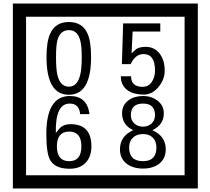

<svg xmlns="http://www.w3.org/2000/svg" viewBox="-20 -980 1195 1090"><path d="M1103 90H53V-960H1103ZM1028 15V-885H128V15ZM497 -656Q497 -442 371 -442Q244 -442 244 -656Q244 -744 265 -789Q294 -855 371 -855Q448 -855 477 -789Q497 -745 497 -656ZM444 -656Q444 -723 435 -752Q420 -809 371 -809Q322 -809 306 -752Q298 -723 298 -656Q298 -587 306 -553Q322 -488 371 -488Q419 -488 435 -554Q444 -587 444 -656ZM915 -580Q916 -531 880.5 -487Q845 -443 796 -443Q741 -443 706 -466Q666 -494 666 -547H724Q724 -487 790 -487Q824 -487 843 -517Q860 -544 860 -579Q860 -673 795 -673Q748 -673 722 -616H672L679 -847H890V-801H733L727 -677Q740 -689 753 -701Q772 -714 807 -714Q859 -714 889 -672Q915 -635 915 -580ZM499 -149Q499 -91 466.5 -56.5Q434 -22 375 -22Q291 -22 264 -73Q243 -111 243 -219Q243 -435 377 -435Q475 -435 488 -332H435Q430 -392 376 -392Q293 -392 297 -225Q318 -253 328 -260Q348 -275 381 -275Q499 -275 499 -149ZM442 -149Q442 -233 373 -233Q303 -233 303 -149Q303 -65 373 -65Q442 -65 442 -149ZM921 -132Q921 -79 882 -49Q846 -23 792 -23Q737 -23 701 -49Q661 -79 661 -132Q661 -207 736 -241Q673 -271 673 -337Q673 -384 710 -411Q744 -435 792 -435Q839 -435 872 -410Q910 -383 910 -337Q910 -271 845 -241Q921 -207 921 -132ZM860 -326Q860 -392 792 -392Q723 -392 723 -326Q723 -297 742.5 -279Q762 -261 792 -261Q821 -261 840.5 -279Q860 -297 860 -326ZM868 -143Q868 -178 847.5 -198.5Q827 -219 792 -219Q756 -219 734.5 -198.5Q713 -178 713 -143Q713 -65 792 -65Q868 -65 868 -143Z"/></svg>

Font: Unicode BMP Fallback SIL
Style: Regular
Weight: 400
Foundry: NRSI, SIL International
Version: Version 5.1 Based on Unicode 5.1